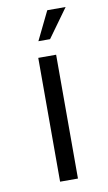

<svg xmlns="http://www.w3.org/2000/svg" viewBox="-80 -720 430 762"><g transform="rotate(-10 135.0 -339.5)"><path d="M99 0V-499H171V0ZM111 -564 167 -679H241L158 -564Z"/></g></svg>

Font: Maven Pro VF Beta
Style: Regular
Weight: 400
Designer: Joe Prince
Foundry: Joe Prince
Version: Version 2.002